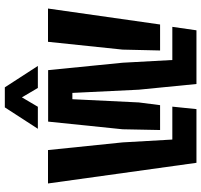

<svg xmlns="http://www.w3.org/2000/svg" viewBox="-39 -775 814 776"><g transform="rotate(-90 368.0 -387.0)"><path d="M98 0 14.5 -600H149.5L180.5 -298.5L192 -97.5H325L315 0ZM552 -147 555.5 -298.5 587 -600H721.5L657 -147ZM416.5 0 393.5 -233 380.5 -501.5H355L342 -233L331 -147H230.5L233.5 -298.5L264.5 -599.5H472.5L502.5 -298.5L513.5 -97.5H647.5L633.5 0ZM235.5 -641 322 -774.5H403L489.5 -641H400.5L362.5 -705.5L324.5 -641Z"/></g></svg>

Font: Big Shoulders Stencil Text ExtraBold
Style: Regular
Weight: 800
Designer: Patric King
Foundry: XO Type Co
Version: Version 1.000